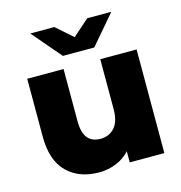

<svg xmlns="http://www.w3.org/2000/svg" viewBox="-112 -860 916 970"><g transform="rotate(-15 346.0 -375.0)"><path d="M631 -542V0H450V-58Q420 -25 378 -8Q336 9 289 9Q184 9 121.5 -53Q59 -115 59 -239V-542H249V-270Q249 -209 272 -181Q295 -153 339 -153Q384 -153 412.5 -184.5Q441 -216 441 -281V-542ZM557 -759 427 -607H263L133 -759H259L345 -683L431 -759Z"/></g></svg>

Font: Montserrat Alternates ExtraBold
Style: Regular
Weight: 800
Designer: Julieta Ulanovsky
Foundry: Julieta Ulanovsky
Version: Version 7.200